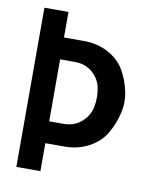

<svg xmlns="http://www.w3.org/2000/svg" viewBox="-76 -717 652 778"><g transform="rotate(10 250.0 -327.5)"><path d="M143 -115V0H44V-655H143V-550H224Q281 -550 325.5 -526Q370 -502 392.5 -463.5Q415 -425 425 -379Q435 -333 423.5 -286.5Q412 -240 389 -201.5Q366 -163 321.5 -139Q277 -115 222 -115ZM204 -460H143V-205H202Q246 -205 276 -231.5Q306 -258 313 -295Q320 -332 313.5 -369.5Q307 -407 277.5 -433.5Q248 -460 204 -460Z"/></g></svg>

Font: TypoPRO Lekton
Style: Bold
Weight: 700
Monospace: yes
Designer: Paolo Mazzetti, Luciano Perondi, Raffaele Flato, Elena Papassissa, Emilio Macchia, Michela Povoleri, Tobias Seemiller, R
Version: Version 34.000